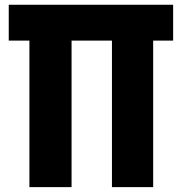

<svg xmlns="http://www.w3.org/2000/svg" viewBox="-20 -723 761 803"><path d="M103 59.6V-553.2H16.6V-703.1H704.1V-553.2H620.6V59.6H448.2V-553.2H279.3V59.6Z"/></svg>

Font: Schibsted Grotesk ExtraBold
Style: Regular
Weight: 800
Designer: Bakken & Baeck AS, Henrik Kongsvoll
Foundry: Schibsted ASA
Version: Version 1.100; ttfautohint (v1.8.4.7-5d5b);gftools[0.9.25]